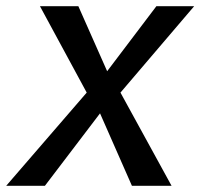

<svg xmlns="http://www.w3.org/2000/svg" viewBox="-23 -600 647 620"><path d="M-3 0H122L300 -234L403 0H531L366 -301L604 -580H482L323 -370L230 -580H106L257 -301Z"/></svg>

Font: Charger Sport
Style: BlkNrwObl
Weight: 900
Designer: Jasper
Foundry: Cannot Into Space Fonts
Version: Version 1.1